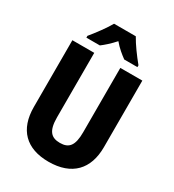

<svg xmlns="http://www.w3.org/2000/svg" viewBox="-220 -1053 1072 1186"><g transform="rotate(30 316.0 -460.5)"><path d="M394 -931H239C218 -892 165 -821 134 -784V-771H230C253 -788 285 -816 316 -851C345 -816 378 -790 404 -771H498V-784C460 -830 419 -886 394 -931ZM566 -239V-714H409V-255C409 -160 381 -126 317 -126C255 -126 223 -157 223 -254V-714H67V-238C67 -78 154 10 314 10C480 10 566 -83 566 -239Z"/></g></svg>

Font: Noto Sans Sinhala UI Condensed ExtraBold
Style: Regular
Weight: 800
Width: 3
Designer: Jelle Bosma - Monotype Design Team
Foundry: Monotype Imaging Inc.
Version: Version 2.006